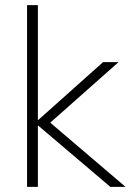

<svg xmlns="http://www.w3.org/2000/svg" viewBox="-20 -725 508 745"><path d="M85 0V-705H127V-260H129L380 -484H440L175 -249L467 0H408L129 -237H127V0Z"/></svg>

Font: Nunito Sans ExtraLight
Style: Regular
Weight: 200
Designer: Vernon Adams
Foundry: Vernon Adams
Version: Version 3.006; ttfautohint (v1.8.3)